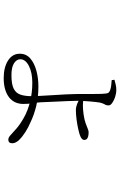

<svg xmlns="http://www.w3.org/2000/svg" viewBox="175 -771 650 1040"><g transform="rotate(90 500.0 -251.0)"><path d="M414 -531 412 -546Q426 -550 439.5 -553Q453 -556 467 -556Q486 -556 505.5 -549.5Q525 -543 538 -533.5Q551 -524 551 -515Q551 -502 546 -494.5Q541 -487 536 -469Q534 -459 532.5 -444.5Q531 -430 529.5 -413Q528 -396 527 -378.5Q526 -361 526 -346Q526 -329 527.5 -293Q529 -257 531 -217Q533 -177 534 -147Q536 -119 539.5 -99.5Q543 -80 543 -52Q543 -28 534 -8.5Q525 11 507 25Q489 39 463 46.5Q437 54 403 54Q345 54 308 30.5Q271 7 271 -33Q271 -68 296.5 -90Q322 -112 362.5 -123Q403 -134 448 -134Q507 -134 555.5 -122Q604 -110 645 -90Q669 -80 694.5 -64Q720 -48 738 -29.5Q756 -11 756 8Q756 18 751 23.5Q746 29 736 29Q725 29 711.5 16.5Q698 4 676.5 -15Q655 -34 618 -55Q579 -77 530.5 -89Q482 -101 428 -101Q373 -101 337 -82.5Q301 -64 301 -36Q301 -16 322.5 -2Q344 12 387 12Q436 12 460 0Q484 -12 492.5 -36.5Q501 -61 501 -99Q501 -110 499.5 -140.5Q498 -171 495.5 -210.5Q493 -250 491 -287.5Q489 -325 489 -350Q489 -369 489 -392Q489 -415 489 -437Q489 -459 488.5 -475Q488 -491 487 -496Q486 -509 482 -514Q478 -519 467 -523Q455 -527 441.5 -528.5Q428 -530 414 -531ZM512 -378Q522 -377 532.5 -376Q543 -375 550 -375Q573 -375 601 -379Q629 -383 648 -390Q665 -396 676.5 -401Q688 -406 696 -406Q712 -406 721 -403Q730 -400 734 -395Q738 -390 738 -382Q738 -375 731.5 -369Q725 -363 710 -358Q698 -354 675.5 -349Q653 -344 626 -340.5Q599 -337 575 -337Q565 -337 553 -340.5Q541 -344 530.5 -349.5Q520 -355 512 -359Z"/></g></svg>

Font: Noto Serif SC
Style: Regular
Weight: 200
Designer: Ryoko NISHIZUKA 西塚涼子 (kana & ideographs); Frank Grießhammer (Latin, Greek & Cyrillic); Wenlong ZHANG 张文龙 (bopomofo); San
Foundry: Adobe
Version: Version 2.001;hotconv 1.1.0;makeotfexe 2.6.0